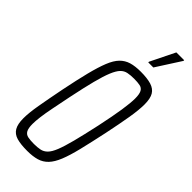

<svg xmlns="http://www.w3.org/2000/svg" viewBox="-287 -939 991 991"><g transform="rotate(45 208.5 -444.0)"><path d="M158 8Q110 8 81 -0.5Q52 -9 38.5 -32Q25 -55 25 -97Q25 -137 35.5 -197.5Q46 -258 63 -344Q81 -433 96.5 -494.5Q112 -556 128 -596Q144 -636 165 -657.5Q186 -679 214.5 -687.5Q243 -696 284 -696Q331 -696 360.5 -687Q390 -678 403.5 -655.5Q417 -633 417 -590Q417 -550 407 -490Q397 -430 379 -344Q360 -255 345 -193.5Q330 -132 314 -92.5Q298 -53 277 -31Q256 -9 227 -0.5Q198 8 158 8ZM157 -42Q183 -42 202 -46Q221 -50 236 -65Q251 -80 264 -112.5Q277 -145 291.5 -201Q306 -257 325 -344Q344 -433 352.5 -489.5Q361 -546 361 -577Q361 -609 353 -624Q345 -639 328 -642.5Q311 -646 285 -646Q259 -646 239.5 -642Q220 -638 205.5 -623Q191 -608 177.5 -575.5Q164 -543 149.5 -487Q135 -431 117 -344Q105 -284 96 -239.5Q87 -195 83 -163Q79 -131 79 -110Q79 -78 87.5 -63.5Q96 -49 113.5 -45.5Q131 -42 157 -42ZM277 -757V-762L343 -896H400V-891L314 -757Z"/></g></svg>

Font: Saira ExtraCondensed Light
Style: Italic
Weight: 300
Width: 2
Italic angle: -12°
Designer: Hector Gatti with collaboration of the Omnibus-Type team
Foundry: Omnibus-Type
Version: Version 1.101